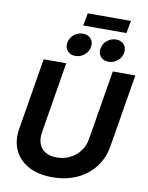

<svg xmlns="http://www.w3.org/2000/svg" viewBox="-111 -1147 955 1237"><g transform="rotate(10 366.0 -528.0)"><path d="M317.9 11.2Q225.1 11.2 161.6 -23.4Q98.1 -58.1 70.1 -118.9Q42 -179.7 54.7 -258.8L132.3 -727.5H279.8L203.1 -261.2Q196.3 -218.8 208.5 -186.5Q220.7 -154.3 250.2 -136.7Q279.8 -119.1 323.7 -119.1Q372.1 -119.1 411.4 -139.2Q450.7 -159.2 476.3 -193.6Q502 -228 508.8 -271L584.5 -727.5H731.9L652.8 -249Q639.6 -170.4 594 -111.6Q548.3 -52.7 477.5 -20.8Q406.7 11.2 317.9 11.2ZM545.9 -784.2Q512.7 -784.2 493.9 -805.7Q475.1 -827.1 481 -858.9Q485.8 -891.1 511.7 -912.6Q537.6 -934.1 570.3 -934.1Q604 -934.1 622.6 -912.6Q641.1 -891.1 635.7 -858.9Q630.9 -827.1 604.7 -805.7Q578.6 -784.2 545.9 -784.2ZM328.6 -784.2Q295.4 -784.2 276.9 -805.7Q258.3 -827.1 263.7 -858.9Q268.6 -891.1 294.4 -912.6Q320.3 -934.1 353 -934.1Q386.7 -934.1 405.5 -912.6Q424.3 -891.1 418.9 -858.9Q413.6 -827.1 387.7 -805.7Q361.8 -784.2 328.6 -784.2ZM643.1 -1068.4 627.9 -986.3H345.2L360.8 -1068.4Z"/></g></svg>

Font: Inter 28pt
Style: Bold Italic
Weight: 700
Italic angle: -9.3988°
Designer: Rasmus Andersson
Foundry: rsms
Version: Version 4.001;git-66647c0bb